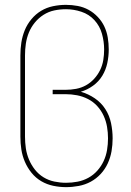

<svg xmlns="http://www.w3.org/2000/svg" viewBox="-20 -763 540 791"><path d="M252 8Q226 8 199.5 2.5Q173 -3 150 -16.5Q127 -30 110 -51Q93 -72 82.5 -96.5Q72 -121 68 -147Q64 -173 64 -200V-535Q64 -562 68 -588Q72 -614 82 -638.5Q92 -663 109.5 -684Q127 -705 149.5 -718.5Q172 -732 198.5 -737.5Q225 -743 251 -743H252Q276 -743 300 -738.5Q324 -734 345 -722.5Q366 -711 383 -693Q400 -675 410 -653.5Q420 -632 424 -608Q428 -584 428 -559Q428 -559 428 -559Q428 -559 428 -559Q428 -531 422 -503Q416 -475 401.5 -451Q387 -427 363.5 -410Q340 -393 313 -385Q344 -376 370.5 -358Q397 -340 414 -313.5Q431 -287 437.5 -255.5Q444 -224 444 -193Q444 -166 439.5 -140Q435 -114 424 -90Q413 -66 395 -46.5Q377 -27 354 -14.5Q331 -2 304.5 3Q278 8 252 8ZM252 -10Q276 -10 299.5 -14.5Q323 -19 344 -30.5Q365 -42 381 -60Q397 -78 407 -99.5Q417 -121 421 -145Q425 -169 425 -193Q425 -217 421 -240.5Q417 -264 407 -286Q397 -308 380.5 -326Q364 -344 342.5 -355Q321 -366 297.5 -370.5Q274 -375 250 -375H197V-393H250Q272 -393 293.5 -397Q315 -401 334 -411.5Q353 -422 368 -438.5Q383 -455 392.5 -474.5Q402 -494 405.5 -515.5Q409 -537 409 -559Q409 -592 400 -624Q391 -656 369 -680Q347 -704 315.5 -714.5Q284 -725 252 -725Q227 -725 203.5 -720Q180 -715 159.5 -702Q139 -689 123.5 -670Q108 -651 99 -629Q90 -607 86.5 -583Q83 -559 83 -535V-200Q83 -176 86.5 -152Q90 -128 99.5 -105.5Q109 -83 124 -64Q139 -45 159.5 -32.5Q180 -20 204 -15Q228 -10 252 -10Z"/></svg>

Font: Iosevka SS04 Thin
Style: Regular
Weight: 100
Monospace: yes
Designer: Belleve Invis
Foundry: Belleve Invis
Version: Version 19.0.0; ttfautohint (v1.8.4)